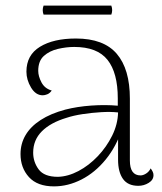

<svg xmlns="http://www.w3.org/2000/svg" viewBox="-20 -651 578 683"><path d="M472 10Q435 10 417.5 -14.5Q400 -39 400 -83V-205L415 -194Q394 -130 356 -83.5Q318 -37 270 -12.5Q222 12 172 12Q113 12 83 -21Q53 -54 53 -103Q53 -140 71 -170.5Q89 -201 124.5 -224Q160 -247 212 -261Q255 -272 305 -275.5Q355 -279 399 -275V-301Q399 -392 362.5 -438Q326 -484 244 -484Q216 -484 186 -477Q156 -470 136 -452Q116 -434 116 -399Q116 -380 127.5 -358Q139 -336 164 -329Q157 -319 148 -315.5Q139 -312 132 -312Q107 -312 90.5 -339.5Q74 -367 74 -396Q74 -455 122 -484.5Q170 -514 250 -514Q349 -514 395.5 -459.5Q442 -405 442 -300V-80Q442 -27 480 -27Q489 -27 499.5 -33.5Q510 -40 516 -52Q521 -45 523.5 -39.5Q526 -34 526 -28Q526 -11 509 -0.5Q492 10 472 10ZM186 -22Q222 -23 259 -42.5Q296 -62 327.5 -95Q359 -128 379 -168.5Q399 -209 400 -251Q374 -254 340 -252Q306 -250 273.5 -245Q241 -240 217 -232Q160 -215 129 -184Q98 -153 98 -108Q98 -75 117.5 -48.5Q137 -22 186 -22ZM135 -631H376Q382 -615 376 -599H135Q129 -615 135 -631Z"/></svg>

Font: Arima Thin ExtraLight
Style: Regular
Weight: 250
Version: Version 1.100